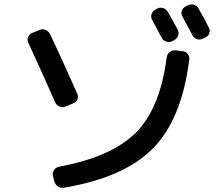

<svg xmlns="http://www.w3.org/2000/svg" viewBox="-20 -849 1040 899"><path d="M227.5 -27.3Q224.6 -41 233.4 -53.2Q242.2 -65.4 255.9 -68.4Q500 -113.3 614.7 -226.6Q729.5 -339.8 760.7 -581.1Q762.7 -595.7 774.4 -605Q786.1 -614.3 800.8 -613.3L835 -609.4Q849.6 -608.4 858.9 -596.7Q868.2 -585 866.2 -570.3Q831.1 -290 695.3 -153.3Q559.6 -16.6 277.3 30.3Q262.7 32.2 250.5 23.4Q238.3 14.6 234.4 0ZM715.8 -808.6Q728.5 -815.4 742.7 -811.5Q756.8 -807.6 764.6 -794.9Q792 -749 812.5 -709Q819.3 -696.3 814 -682.1Q808.6 -668 795.9 -661.1L786.1 -656.2Q773.4 -649.4 758.8 -654.3Q744.1 -659.2 737.3 -671.9Q732.4 -680.7 723.1 -698.2Q713.9 -715.8 706.5 -730Q699.2 -744.1 692.4 -755.9Q685.5 -768.6 689.5 -782.2Q693.4 -795.9 706.1 -802.7ZM860.4 -824.2Q873 -831.1 887.2 -827.1Q901.4 -823.2 909.2 -809.6Q938.5 -759.8 958 -719.7Q964.8 -707 960 -693.4Q955.1 -679.7 942.4 -673.8L929.7 -668Q916 -661.1 902.3 -665.5Q888.7 -669.9 881.8 -682.6Q874 -698.2 834 -771.5Q827.1 -784.2 831.1 -797.4Q835 -810.5 847.7 -818.4ZM238.3 -370.1Q165 -536.1 112.3 -649.4Q106.4 -662.1 111.8 -675.8Q117.2 -689.5 129.9 -694.3L166 -709Q179.7 -714.8 193.4 -709Q207 -703.1 213.9 -689.5Q268.6 -576.2 341.8 -410.2Q347.7 -396.5 342.3 -383.3Q336.9 -370.1 323.2 -365.2L285.2 -349.6Q272.5 -344.7 258.3 -350.6Q244.1 -356.4 238.3 -370.1Z"/></svg>

Font: Rounded-L Mgen+ 1m medium
Style: Regular
Weight: 500
Designer: [Source Han Sans]
Ryoko NISHIZUKA  (kana & ideographs); Paul D. Hunt (Latin, Greek & Cyrillic); Wenlong ZHANG  (bopomofo
Version: Version 1.059.20150602